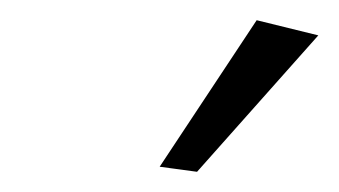

<svg xmlns="http://www.w3.org/2000/svg" viewBox="-20 -741 335 190"><path d="M295 -706 175 -571 138 -576 234 -721Z"/></svg>

Font: Arsenal SC
Style: Italic
Weight: 400
Italic angle: -9.10001°
Designer: Andrij Shevchenko
Foundry: Stairsfor
Version: Version 2.001; ttfautohint (v1.8.4.7-5d5b)